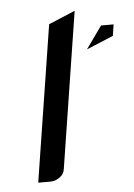

<svg xmlns="http://www.w3.org/2000/svg" viewBox="-42 -502 375 536"><g transform="rotate(-5 146.0 -234.5)"><path d="M43.9 0 112.8 -438 187 -469.2 118.2 -30.8Q116.2 -17.1 104 -8.8Q92.3 0 78.1 0ZM211.9 -358.9 256.8 -421.9H292L287.1 -390.1Z"/></g></svg>

Font: Hhenum
Style: Italic
Weight: 400
Designer: T. Christopher White
Version: Version 1.0